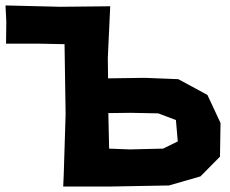

<svg xmlns="http://www.w3.org/2000/svg" viewBox="-26 -684 842 702"><path d="M-5.9 -664.1 -2.9 -604.5 -3.9 -524.4H114.3L210 -522.5L213.9 -266.6L207 -44.9L205.1 -2H298.8H377L591.8 -5.9L707 -39.1L778.3 -111.3L780.3 -234.4L732.4 -336.9L626 -394.5L502.9 -399.4L369.1 -397.5L368.2 -472.7L377 -661.1L194.3 -659.2ZM373 -140.6 370.1 -270.5 451.2 -271.5 552.7 -269.5 617.2 -245.1 624 -167 570.3 -140.6 448.2 -137.7Z"/></svg>

Font: MaokenAssortedSans-Lite
Style: Lite
Weight: 400
Version: Version 1.400